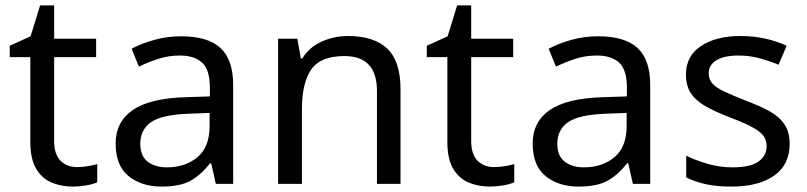

<svg xmlns="http://www.w3.org/2000/svg" viewBox="-20 -679 2981 709"><path d="M264 -62Q284 -62 305 -65.5Q326 -69 339 -73V-6Q325 1 299 5.5Q273 10 249 10Q207 10 171.5 -4.5Q136 -19 114 -55Q92 -91 92 -156V-468H16V-510L93 -545L128 -659H180V-536H335V-468H180V-158Q180 -109 203.5 -85.5Q227 -62 264 -62Z M649 -545Q747 -545 794 -502Q841 -459 841 -365V0H777L760 -76H756Q721 -32 682.5 -11Q644 10 576 10Q503 10 455 -28.5Q407 -67 407 -149Q407 -229 470 -272.5Q533 -316 664 -320L755 -323V-355Q755 -422 726 -448Q697 -474 644 -474Q602 -474 564 -461.5Q526 -449 493 -433L466 -499Q501 -518 549 -531.5Q597 -545 649 -545ZM675 -259Q575 -255 536.5 -227Q498 -199 498 -148Q498 -103 525.5 -82Q553 -61 596 -61Q664 -61 709 -98.5Q754 -136 754 -214V-262Z M1265 -546Q1361 -546 1410 -499.5Q1459 -453 1459 -349V0H1372V-343Q1372 -472 1252 -472Q1163 -472 1129 -422Q1095 -372 1095 -278V0H1007V-536H1078L1091 -463H1096Q1122 -505 1168 -525.5Q1214 -546 1265 -546Z M1804 -62Q1824 -62 1845 -65.5Q1866 -69 1879 -73V-6Q1865 1 1839 5.5Q1813 10 1789 10Q1747 10 1711.5 -4.5Q1676 -19 1654 -55Q1632 -91 1632 -156V-468H1556V-510L1633 -545L1668 -659H1720V-536H1875V-468H1720V-158Q1720 -109 1743.5 -85.5Q1767 -62 1804 -62Z M2189 -545Q2287 -545 2334 -502Q2381 -459 2381 -365V0H2317L2300 -76H2296Q2261 -32 2222.5 -11Q2184 10 2116 10Q2043 10 1995 -28.5Q1947 -67 1947 -149Q1947 -229 2010 -272.5Q2073 -316 2204 -320L2295 -323V-355Q2295 -422 2266 -448Q2237 -474 2184 -474Q2142 -474 2104 -461.5Q2066 -449 2033 -433L2006 -499Q2041 -518 2089 -531.5Q2137 -545 2189 -545ZM2215 -259Q2115 -255 2076.5 -227Q2038 -199 2038 -148Q2038 -103 2065.5 -82Q2093 -61 2136 -61Q2204 -61 2249 -98.5Q2294 -136 2294 -214V-262Z M2896 -148Q2896 -70 2838 -30Q2780 10 2682 10Q2626 10 2585.5 1Q2545 -8 2514 -24V-104Q2546 -88 2591.5 -74.5Q2637 -61 2684 -61Q2751 -61 2781 -82.5Q2811 -104 2811 -140Q2811 -160 2800 -176Q2789 -192 2760.5 -208Q2732 -224 2679 -244Q2627 -264 2590 -284Q2553 -304 2533 -332Q2513 -360 2513 -404Q2513 -472 2568.5 -509Q2624 -546 2714 -546Q2763 -546 2805.5 -536.5Q2848 -527 2885 -510L2855 -440Q2821 -454 2784 -464Q2747 -474 2708 -474Q2654 -474 2625.5 -456.5Q2597 -439 2597 -409Q2597 -387 2610 -371.5Q2623 -356 2653.5 -341.5Q2684 -327 2735 -307Q2786 -288 2822 -268Q2858 -248 2877 -219.5Q2896 -191 2896 -148Z"/></svg>

Font: Noto Sans Historical
Style: Regular
Weight: 400
Designer: Monotype Design Team
Foundry: Monotype Imaging Inc.
Version: Version 2.013; ttfautohint (v1.8.4.7-5d5b)